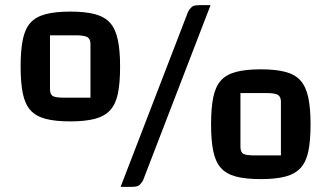

<svg xmlns="http://www.w3.org/2000/svg" viewBox="-20 -685 1285 745"><path d="M60 -427Q60 -490 68.5 -531.5Q77 -573 98 -596.5Q119 -620 157 -630Q195 -640 253 -640Q311 -640 348.5 -630Q386 -620 407 -596.5Q428 -573 437 -531.5Q446 -490 446 -427Q446 -363 437.5 -322Q429 -281 407.5 -257.5Q386 -234 348.5 -224Q311 -214 253 -214Q194 -214 156.5 -224Q119 -234 98 -257.5Q77 -281 68.5 -322.5Q60 -364 60 -427ZM174 -548V-340Q174 -319 184.5 -312.5Q195 -306 229 -306H331V-514Q331 -534 319 -541Q307 -548 273 -548ZM535 15Q528 27 520.5 33.5Q513 40 492 40H448L710 -640Q717 -652 724.5 -658.5Q732 -665 753 -665H797ZM799 -203Q799 -266 807.5 -307.5Q816 -349 837 -372.5Q858 -396 896 -406Q934 -416 992 -416Q1050 -416 1087.5 -406Q1125 -396 1146 -372.5Q1167 -349 1176 -307.5Q1185 -266 1185 -203Q1185 -139 1176.5 -98Q1168 -57 1146.5 -33.5Q1125 -10 1087.5 0Q1050 10 992 10Q933 10 895.5 0Q858 -10 837 -33.5Q816 -57 807.5 -98.5Q799 -140 799 -203ZM913 -324V-116Q913 -95 923.5 -88.5Q934 -82 968 -82H1070V-290Q1070 -310 1058 -317Q1046 -324 1012 -324Z"/></svg>

Font: Changa
Style: Bold
Weight: 700
Designer: Eduardo Rodriguez Tunni
Foundry: Eduardo Rodriguez Tunni
Version: Version 3.002; ttfautohint (v1.8.2)